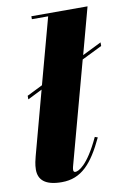

<svg xmlns="http://www.w3.org/2000/svg" viewBox="-86 -803 578 865"><g transform="rotate(-10 203.0 -370.0)"><path d="M320 -160.5 307 -165C249.5 -41.5 207 -25 193.5 -25C188 -25 185 -28.5 185 -35.5C185 -40 186 -45.5 187.5 -51L314 -518L406.5 -563.5V-580L319.5 -537L377 -750H120V-736.5H194.5L113 -435.5L41.5 -400V-383.5L108 -416.5L29.5 -125C26.5 -113 20 -90 20 -65.5C20 -19.5 49 10 126 10C216 10 267.5 -49 320 -160.5Z"/></g></svg>

Font: Bodoni* 16pt Fatface
Style: Italic
Weight: 900
Italic angle: -13°
Version: Version 2.3